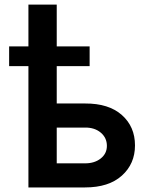

<svg xmlns="http://www.w3.org/2000/svg" viewBox="-20 -821 654 841"><path d="M372.6 -617.7V-531.2H228.5V-367.7H352.5Q456.5 -368.2 513.9 -317.1Q571.3 -266.1 571.3 -184.1Q571.3 -103.5 513.9 -51.8Q456.5 0 352.5 0H104.5V-531.2H20V-617.7H104.5V-800.8H228.5V-617.7ZM228.5 -262.2V-105.5H352.5Q394.5 -105.5 421.4 -127Q448.2 -148.4 448.2 -182.1Q448.2 -217.3 421.4 -240Q394.5 -262.7 352.5 -262.2Z"/></svg>

Font: Inter Semi Bold
Style: Regular
Weight: 600
Designer: Rasmus Andersson
Foundry: rsms
Version: Version 4.000;git-e0f93cc